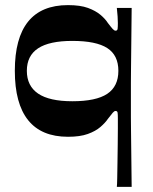

<svg xmlns="http://www.w3.org/2000/svg" viewBox="-20 -524 600 751"><path d="M495 207H437Q438 199 438.5 173Q439 147 439.5 112Q440 77 440.5 41.5Q441 6 441 -22Q441 -50 441 -60Q441 -76 440 -83Q439 -90 432 -90Q427 -90 421 -83Q415 -76 402 -59Q392 -44 373 -27.5Q354 -11 323.5 0Q293 11 246 11Q142 11 90 -54Q38 -119 38 -247Q38 -375 90 -439.5Q142 -504 246 -504Q294 -504 324 -493Q354 -482 373 -466Q392 -450 402 -434Q415 -417 421 -410.5Q427 -404 432 -404Q439 -404 440 -411Q441 -418 441 -434Q441 -444 440 -460Q439 -476 437 -493H495Q494 -408 493.5 -351Q493 -294 492.5 -258.5Q492 -223 492 -200.5Q492 -178 492 -163Q492 -148 492 -132Q492 -116 492 -101Q492 -86 492 -65Q492 -44 492.5 -10.5Q493 23 493.5 75.5Q494 128 495 207ZM263 -128Q356 -128 399.5 -157Q443 -186 443 -247Q443 -308 399.5 -336Q356 -364 263 -364Q173 -364 129 -335Q85 -306 85 -247Q85 -188 129 -158Q173 -128 263 -128Z"/></svg>

Font: Ojuju
Style: Bold
Weight: 700
Designer: Chisaokwu Joboson, Mirko Velimirovic
Foundry: Udi Foundry
Version: Version 1.000